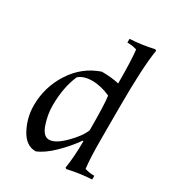

<svg xmlns="http://www.w3.org/2000/svg" viewBox="-174 -818 863 940"><g transform="rotate(30 257.0 -348.0)"><path d="M50 -176Q50 -280 106 -366.5Q162 -453 256 -485Q310 -485 354 -475Q354 -605 347 -663Q323 -671 293 -671V-692Q357 -695 428 -711L435 -706Q418 -608 418 -376V-193Q418 -91 425 -33Q449 -25 479 -25V-4Q415 -1 344 15L337 11Q348 -58 348 -145L344 -146Q309 -96 261 -49Q213 -2 170 15Q115 15 82.5 -46Q50 -107 50 -176ZM130 -221Q130 -171 147.5 -119Q165 -67 198 -67Q233 -67 283 -117Q333 -167 348 -207Q348 -356 341 -399Q288 -423 238.5 -423Q189 -423 163 -399Q130 -323 130 -221Z"/></g></svg>

Font: Almendra
Style: Regular
Weight: 400
Designer: Ana Sanfelippo
Foundry: Ana Sanfelippo
Version: Version 1.004